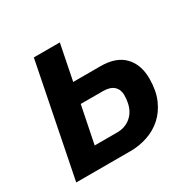

<svg xmlns="http://www.w3.org/2000/svg" viewBox="-122 -648 778 774"><g transform="rotate(-30 267.0 -261.0)"><path d="M126 -522H247L214 -357H341Q413 -357 450 -319Q487 -281 487 -215Q487 -160 469.5 -119.5Q452 -79 422.5 -52.5Q393 -26 354.5 -13Q316 0 275 0H22ZM266 -92Q302 -92 328 -113Q354 -134 362 -171Q366 -188 366 -208Q366 -234 349.5 -249.5Q333 -265 299 -265H196L161 -92Z"/></g></svg>

Font: IBM Plex Sans SmBld
Style: Italic
Weight: 600
Italic angle: -11°
Designer: Mike Abbink, Paul van der Laan, Pieter van Rosmalen
Foundry: Bold Monday
Version: Version 3.005